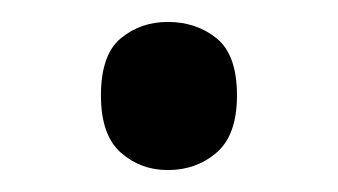

<svg xmlns="http://www.w3.org/2000/svg" viewBox="-20 -141 308 175"><path d="M72 -54Q72 -91 90 -106Q108 -121 133 -121Q159 -121 177.5 -106Q196 -91 196 -54Q196 -18 177.5 -2Q159 14 133 14Q108 14 90 -2Q72 -18 72 -54Z"/></svg>

Font: Noto Sans Gothic
Style: Regular
Weight: 400
Designer: Monotype Design Team
Foundry: Monotype Imaging Inc.
Version: Version 2.001; ttfautohint (v1.8.4.7-5d5b)